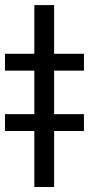

<svg xmlns="http://www.w3.org/2000/svg" viewBox="-57 -747 355 767"><path d="M159.2 -726.6V0H80.1V-726.6ZM-37.1 -464.8V-532.2H278.3V-464.8ZM-37.1 -223.6V-291H278.3V-223.6Z"/></svg>

Font: Inter Variable LoSnoCo
Style: Regular
Weight: 400
Designer: Rasmus Andersson
Foundry: rsms
Version: Version 4.000;git-a52131595; featfreeze: case,dlig,ss01,ss02